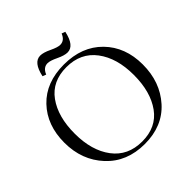

<svg xmlns="http://www.w3.org/2000/svg" viewBox="-222 -1032 1216 1216"><g transform="rotate(-45 386.0 -424.0)"><path d="M383 -709Q544 -709 640.5 -610.5Q737 -512 737 -355.5Q737 -199 643.5 -94.5Q550 10 390 10Q230 10 132.5 -95Q35 -200 35 -356.5Q35 -513 128.5 -611Q222 -709 383 -709ZM389.5 -13Q517 -13 583.5 -105.5Q650 -198 650 -349Q650 -500 580 -593Q510 -686 382.5 -686Q255 -686 188.5 -594Q122 -502 122 -350.5Q122 -199 192 -106Q262 -13 389.5 -13ZM454 -746Q426 -746 382.5 -767Q339 -788 316 -788Q277 -788 259 -743L235 -752Q257 -855 317 -855Q345 -855 388.5 -834Q432 -813 455 -813Q494 -813 512 -858L536 -849Q514 -746 454 -746Z"/></g></svg>

Font: Gilda Display
Style: Regular
Weight: 400
Designer: Eduardo Rodriguez Tunni
Foundry: Eduardo Rodriguez Tunni
Version: Version 1.001